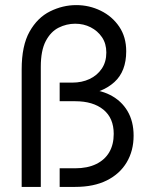

<svg xmlns="http://www.w3.org/2000/svg" viewBox="-20 -733 579 753"><path d="M65 0V-461Q65 -554 96 -609Q127 -664 176.5 -688.5Q226 -713 279 -713Q330 -713 375 -691Q420 -669 447.5 -628.5Q475 -588 475 -532Q475 -453 428.5 -411Q382 -369 308 -362V-383Q368 -383 412 -360.5Q456 -338 480 -297.5Q504 -257 504 -201Q504 -142 477 -96.5Q450 -51 399 -25.5Q348 0 275 0H214V-73H275Q323 -73 357 -89.5Q391 -106 408.5 -136Q426 -166 426 -208Q426 -270 385.5 -303Q345 -336 275 -336H214V-409H264Q301 -409 331 -423Q361 -437 379 -463.5Q397 -490 397 -527Q397 -562 380 -587Q363 -612 335.5 -626Q308 -640 275 -640Q241 -640 210 -624.5Q179 -609 159.5 -572Q140 -535 140 -471V0Z"/></svg>

Font: Fustat
Style: Regular
Weight: 400
Designer: Mohamed Gaber, Khaled Hosny, Laura Garcia Mut
Foundry: Kief Type Foundry, Alif Type Foundry, Hard Type Foundry
Version: Version 1.007